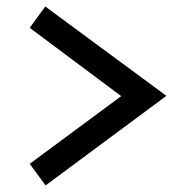

<svg xmlns="http://www.w3.org/2000/svg" viewBox="-20 -563 602 590"><path d="M120.1 6.8 71.3 -59.6 352.5 -267.6 71.3 -477.5 119.1 -543 491.2 -268.6 490.2 -267.6Z"/></svg>

Font: Hopone
Style: Regular
Weight: 400
Foundry: SIL International (SIL)
Version: Version 1.00 September 3, 2015, initial release